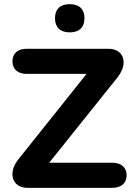

<svg xmlns="http://www.w3.org/2000/svg" viewBox="-20 -905 651 925"><path d="M113 0H521C562 0 590 -21 590 -61C590 -100 562 -121 521 -121H217L546 -532C600 -600 577 -670 502 -670H109C67 -670 40 -649 40 -610C40 -570 67 -549 109 -549H397L69 -138C16 -72 38 0 113 0ZM316 -749C362 -749 387 -774 387 -817C387 -861 362 -885 316 -885C270 -885 245 -861 245 -817C245 -774 270 -749 316 -749Z"/></svg>

Font: SN Pro
Style: Bold
Weight: 700
Designer: Tobias Whetton
Foundry: Supernotes
Version: Version 1.003;Glyphs 3.3 (3324)